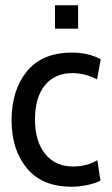

<svg xmlns="http://www.w3.org/2000/svg" viewBox="-20 -700 425 730"><path d="M24 -242Q24 -357 82 -428.5Q140 -500 254 -500Q315 -500 363 -475L349 -398Q304 -422 255 -422Q188 -422 150.5 -375.5Q113 -329 113 -246Q113 -163 151.5 -115Q190 -67 258 -67Q310 -67 350 -91L362 -13Q342 -3 312 3.5Q282 10 252 10Q140 10 82 -60.5Q24 -131 24 -242ZM189 -680H277V-591H189Z"/></svg>

Font: Cabin Condensed
Style: Regular
Weight: 400
Width: 3
Version: Version 2.001